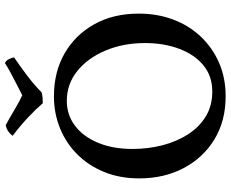

<svg xmlns="http://www.w3.org/2000/svg" viewBox="-98 -825 932 776"><g transform="rotate(-90 368.0 -437.0)"><path d="M367 9Q267 9 192.5 -36.5Q118 -82 76.5 -161Q35 -240 35 -340Q35 -418 60.5 -481Q86 -544 131 -589.5Q176 -635 236.5 -660Q297 -685 367 -685Q465 -685 540 -642Q615 -599 658 -522Q701 -445 701 -342Q701 -267 677 -203Q653 -139 608 -91.5Q563 -44 502 -17.5Q441 9 367 9ZM386 -45Q448 -45 491.5 -80.5Q535 -116 558.5 -178Q582 -240 582 -317Q582 -405 551.5 -477Q521 -549 468.5 -591Q416 -633 348 -633Q292 -633 248 -600Q204 -567 179 -507Q154 -447 154 -367Q154 -304 169 -246Q184 -188 213.5 -142.5Q243 -97 286 -71Q329 -45 386 -45ZM339 -730Q315 -758 281.5 -789.5Q248 -821 207 -852Q214 -862 225 -869.5Q236 -877 250 -880Q278 -865 310.5 -845.5Q343 -826 371 -813Q386 -821 411 -833.5Q436 -846 461 -859.5Q486 -873 501 -883Q511 -879 517 -867Q523 -855 524 -846Q490 -823 451.5 -794Q413 -765 383 -735Q373 -732 361.5 -731Q350 -730 339 -730Z"/></g></svg>

Font: Vollkorn Medium
Style: Regular
Weight: 500
Designer: Friedrich Althausen
Foundry: Friedrich Althausen
Version: Version 5.000